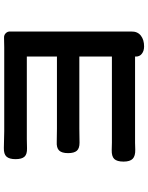

<svg xmlns="http://www.w3.org/2000/svg" viewBox="97 -852 785 1020"><g transform="rotate(-90 490.0 -342.5)"><path d="M753 30Q729 30 714 18Q698 6 699 -16V-18H469H241Q217 -18 205 -17Q171 -16 156 -30.5Q141 -45 141 -79Q141 -114 155 -128.5Q169 -143 203 -142Q215 -141 242 -141H470H699V-314H317Q265 -314 241 -313Q211 -313 198.5 -327.5Q186 -342 186 -374Q186 -407 200 -421.5Q214 -436 247 -434Q269 -433 316 -433H699V-593Q501 -593 302 -593Q290 -593 261 -593Q228 -592 212 -592Q180 -591 167 -605.5Q154 -620 154 -653Q154 -686 167.5 -701Q181 -716 214 -715Q274 -713 302 -713Q525 -713 748 -713Q782 -713 798 -714Q813 -715 823 -705Q833 -695 832 -681Q832 -658 832 -635Q832 -339 832 -43Q832 -41 832 -38Q833 -5 810 13Q788 30 753 30Z"/></g></svg>

Font: GenSenRounded2 TW B
Style: Regular
Weight: 700
Version: Version 2.000;PS 2;hotconv 16.6.51;makeotf.lib2.5.65220 DEVE